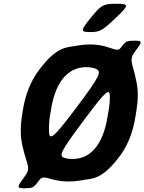

<svg xmlns="http://www.w3.org/2000/svg" viewBox="-20 -958 770 1024"><path d="M702 -686C740 -736 740 -741 699 -741C657 -741 650 -738 630 -711C610 -683 606 -691 543 -710C518 -717 491 -721 460 -721C438 -721 416 -719 395 -715C338 -704 284 -717 182 -576C142 -521 115 -452 102 -371L97 -339C88 -280 89 -228 99 -183C124 -70 149 -66 109 -13C69 41 69 46 111 46C153 46 159 43 183 11C206 -21 211 -14 273 2C296 7 320 10 347 10C369 10 391 8 412 4C469 -7 523 7 625 -134C664 -189 690 -257 703 -339L708 -371C717 -428 717 -477 708 -520C687 -629 664 -635 702 -686ZM441 -600C459 -600 475 -597 489 -592C526 -578 513 -552 388 -385C262 -217 242 -204 241 -262C241 -285 242 -311 246 -339L252 -372C271 -497 327 -600 441 -600ZM366 -110C351 -110 336 -112 324 -116C291 -126 303 -150 426 -315C548 -479 566 -492 566 -440C566 -419 564 -396 560 -372L554 -339C535 -214 480 -110 366 -110ZM464 -863C408 -794 408 -787 461 -787C513 -787 525 -794 598 -863C670 -931 669 -938 600 -938C530 -938 519 -931 464 -863Z"/></svg>

Font: Asimov Print
Style: AIt
Weight: 500
Designer: Google
Version: Version 2.000980: 2014